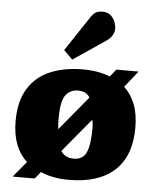

<svg xmlns="http://www.w3.org/2000/svg" viewBox="-57 -866 761 937"><g transform="rotate(5 323.5 -398.0)"><path d="M40 22 104 -55Q31 -121 31 -249Q31 -347 69.5 -409Q108 -471 177 -500Q246 -529 337 -529Q412 -529 470 -506L499 -542H608L544 -462Q578 -431 597 -383Q616 -335 616 -268Q616 -129 538 -57.5Q460 14 315 14Q234 14 176 -12L148 22ZM242 -228 380 -395Q369 -412 354.5 -418Q340 -424 321 -424Q284 -424 261.5 -395Q239 -366 239 -282Q239 -268 239.5 -254Q240 -240 242 -228ZM329 -91Q375 -91 391.5 -129.5Q408 -168 408 -249Q408 -271 403 -288L266 -123Q287 -91 329 -91ZM280 -572 237 -615 350 -785Q364 -806 377 -812Q390 -818 406 -818Q432 -818 447.5 -804.5Q463 -791 469.5 -772.5Q476 -754 476 -741Q476 -725 467 -708.5Q458 -692 437 -678Z"/></g></svg>

Font: Literata 12pt ExtraBold
Style: Regular
Weight: 800
Designer: Latin by Veronika Burian and Jose Scaglione. Greek by Irene Vlachou. Cyrillic by Vera Evstafieva.
Foundry: TypeTogether
Version: Version 3.002